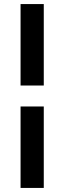

<svg xmlns="http://www.w3.org/2000/svg" viewBox="-20 -779 313 943"><path d="M81 -359V-759H195V-359ZM81 144V-256H195V144Z"/></svg>

Font: SUSE SemiBold
Style: Regular
Weight: 600
Designer: Rene Bieder
Foundry: SUSE
Version: Version 1.000